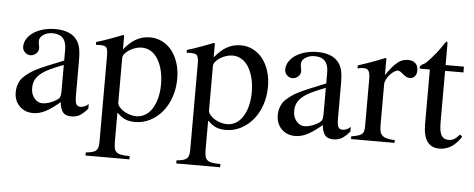

<svg xmlns="http://www.w3.org/2000/svg" viewBox="-52 -708 2603 1054"><g transform="rotate(5 1250.0 -181.0)"><path d="M442 -40Q416 -11 397 -0.5Q378 10 352 10Q321 10 306.5 -7Q292 -24 288 -63Q242 -24 208.5 -7Q175 10 142 10Q96 10 66.5 -19.5Q37 -49 37 -97Q37 -122 46.5 -145.5Q56 -169 73 -184Q89 -198 103 -208Q117 -218 138.5 -229Q160 -240 194.5 -254.5Q229 -269 287 -292V-353Q287 -436 211 -436Q181 -436 160 -421.5Q139 -407 139 -387Q139 -376 142 -363Q143 -358 143.5 -354Q144 -350 144 -347Q144 -330 130.5 -317.5Q117 -305 99 -305Q82 -305 69 -318Q56 -331 56 -348Q56 -372 69 -392.5Q82 -413 104.5 -428Q127 -443 158 -451.5Q189 -460 224 -460Q314 -460 348 -405Q359 -387 363.5 -363Q368 -339 368 -300V-105Q368 -72 374.5 -59.5Q381 -47 398 -47Q409 -47 419 -51Q429 -55 442 -66ZM287 -268Q242 -251 211 -236Q180 -221 161 -204.5Q142 -188 133.5 -169.5Q125 -151 125 -129V-125Q125 -93 143.5 -70.5Q162 -48 188 -48Q204 -48 223.5 -54Q243 -60 261 -71Q277 -80 282 -90Q287 -100 287 -123Z M453 -409Q474 -415 491.5 -421Q509 -427 525.5 -433Q542 -439 559.5 -445.5Q577 -452 597 -460L603 -458V-381Q636 -422 670.5 -441Q705 -460 747 -460Q783 -460 814 -444Q845 -428 867 -400Q889 -372 901.5 -332.5Q914 -293 914 -247Q914 -193 898 -146Q882 -99 853.5 -64.5Q825 -30 786.5 -10Q748 10 704 10Q672 10 650.5 1Q629 -8 603 -33V124Q603 148 606 162.5Q609 177 618.5 185Q628 193 645.5 196Q663 199 691 199V217H449V200Q471 198 485 194Q499 190 506.5 182.5Q514 175 516.5 163Q519 151 519 131V-337Q519 -372 511.5 -383Q504 -394 478 -394Q471 -394 465.5 -394Q460 -394 453 -393ZM603 -88Q603 -77 612.5 -65Q622 -53 637 -43.5Q652 -34 670.5 -28Q689 -22 707 -22Q734 -22 756.5 -35.5Q779 -49 794.5 -73.5Q810 -98 819 -132Q828 -166 828 -208Q828 -251 819 -286.5Q810 -322 794 -347.5Q778 -373 755.5 -386.5Q733 -400 705 -400Q688 -400 670 -394Q652 -388 637 -378.5Q622 -369 612.5 -357Q603 -345 603 -334Z M953 -409Q974 -415 991.5 -421Q1009 -427 1025.5 -433Q1042 -439 1059.5 -445.5Q1077 -452 1097 -460L1103 -458V-381Q1136 -422 1170.5 -441Q1205 -460 1247 -460Q1283 -460 1314 -444Q1345 -428 1367 -400Q1389 -372 1401.5 -332.5Q1414 -293 1414 -247Q1414 -193 1398 -146Q1382 -99 1353.5 -64.5Q1325 -30 1286.5 -10Q1248 10 1204 10Q1172 10 1150.5 1Q1129 -8 1103 -33V124Q1103 148 1106 162.5Q1109 177 1118.5 185Q1128 193 1145.5 196Q1163 199 1191 199V217H949V200Q971 198 985 194Q999 190 1006.5 182.5Q1014 175 1016.5 163Q1019 151 1019 131V-337Q1019 -372 1011.5 -383Q1004 -394 978 -394Q971 -394 965.5 -394Q960 -394 953 -393ZM1103 -88Q1103 -77 1112.5 -65Q1122 -53 1137 -43.5Q1152 -34 1170.5 -28Q1189 -22 1207 -22Q1234 -22 1256.5 -35.5Q1279 -49 1294.5 -73.5Q1310 -98 1319 -132Q1328 -166 1328 -208Q1328 -251 1319 -286.5Q1310 -322 1294 -347.5Q1278 -373 1255.5 -386.5Q1233 -400 1205 -400Q1188 -400 1170 -394Q1152 -388 1137 -378.5Q1122 -369 1112.5 -357Q1103 -345 1103 -334Z M1886 -40Q1860 -11 1841 -0.5Q1822 10 1796 10Q1765 10 1750.5 -7Q1736 -24 1732 -63Q1686 -24 1652.5 -7Q1619 10 1586 10Q1540 10 1510.5 -19.5Q1481 -49 1481 -97Q1481 -122 1490.5 -145.5Q1500 -169 1517 -184Q1533 -198 1547 -208Q1561 -218 1582.5 -229Q1604 -240 1638.5 -254.5Q1673 -269 1731 -292V-353Q1731 -436 1655 -436Q1625 -436 1604 -421.5Q1583 -407 1583 -387Q1583 -376 1586 -363Q1587 -358 1587.5 -354Q1588 -350 1588 -347Q1588 -330 1574.5 -317.5Q1561 -305 1543 -305Q1526 -305 1513 -318Q1500 -331 1500 -348Q1500 -372 1513 -392.5Q1526 -413 1548.5 -428Q1571 -443 1602 -451.5Q1633 -460 1668 -460Q1758 -460 1792 -405Q1803 -387 1807.5 -363Q1812 -339 1812 -300V-105Q1812 -72 1818.5 -59.5Q1825 -47 1842 -47Q1853 -47 1863 -51Q1873 -55 1886 -66ZM1731 -268Q1686 -251 1655 -236Q1624 -221 1605 -204.5Q1586 -188 1577.5 -169.5Q1569 -151 1569 -129V-125Q1569 -93 1587.5 -70.5Q1606 -48 1632 -48Q1648 -48 1667.5 -54Q1687 -60 1705 -71Q1721 -80 1726 -90Q1731 -100 1731 -123Z M1895 -406Q1917 -413 1935.5 -419.5Q1954 -426 1971 -432Q1988 -438 2005.5 -445Q2023 -452 2043 -460L2048 -458V-366Q2066 -393 2081.5 -411Q2097 -429 2111 -440Q2125 -451 2138.5 -455.5Q2152 -460 2168 -460Q2194 -460 2208.5 -446Q2223 -432 2223 -407Q2223 -386 2212.5 -374Q2202 -362 2184 -362Q2167 -362 2144 -382Q2127 -397 2118 -397Q2108 -397 2095.5 -388.5Q2083 -380 2072.5 -368Q2062 -356 2055 -341.5Q2048 -327 2048 -315V-90Q2048 -69 2051.5 -55Q2055 -41 2065 -32.5Q2075 -24 2091 -20Q2107 -16 2133 -15V0H1893V-15Q1917 -19 1931 -23.5Q1945 -28 1952.5 -35Q1960 -42 1962 -53.5Q1964 -65 1964 -84V-334Q1964 -367 1956.5 -380.5Q1949 -394 1930 -394Q1914 -394 1895 -390Z M2476 -418H2375V-132Q2375 -84 2387 -63Q2399 -42 2427 -42Q2444 -42 2457.5 -50Q2471 -58 2487 -77L2500 -66Q2452 10 2380 10Q2291 10 2291 -117V-418H2238Q2234 -421 2234 -425Q2234 -433 2251 -444Q2257 -445 2267.5 -454.5Q2278 -464 2291 -478.5Q2304 -493 2319 -511.5Q2334 -530 2348 -551Q2353 -559 2358 -565.5Q2363 -572 2368 -579Q2375 -579 2375 -566V-450H2476Z"/></g></svg>

Font: Klingon pIqaD vaHbo'
Style: Regular
Weight: 400
Width: 0
Designer: Mike Neff (qa'vaj)
Foundry: Mike Neff and Michael Everson
Version: Version 2.003